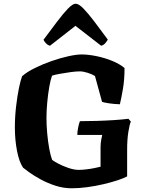

<svg xmlns="http://www.w3.org/2000/svg" viewBox="-20 -1013 803 1033"><path d="M366 0Q321 0 278 -14Q235 -28 198.5 -48Q162 -68 137 -86Q112 -104 104 -111Q83 -142 71.5 -201.5Q60 -261 60 -327Q60 -384 66.5 -440Q73 -496 82 -539.5Q91 -583 99 -603Q125 -626 167.5 -647Q210 -668 257.5 -684.5Q305 -701 348 -710.5Q391 -720 419 -720Q455 -720 499 -711Q543 -702 583.5 -685.5Q624 -669 650 -647Q650 -585 641.5 -535Q633 -485 625 -452Q593 -453 567 -457Q541 -461 529 -465L491 -604Q475 -614 451 -621.5Q427 -629 410 -629Q389 -629 360 -625Q331 -621 303 -616Q275 -611 260 -606Q252 -585 245 -545Q238 -505 234 -460Q230 -415 230 -379Q230 -339 234 -295Q238 -251 245 -213Q252 -175 260 -154Q265 -148 290 -134.5Q315 -121 346.5 -110Q378 -99 404 -99Q419 -99 442 -101.5Q465 -104 487 -108.5Q509 -113 521 -116V-220Q521 -242 524.5 -260.5Q528 -279 530 -287H396Q396 -305 400.5 -327Q405 -349 410 -361Q452 -361 501 -362.5Q550 -364 595.5 -367Q641 -370 671 -374L684 -359Q677 -343 670.5 -303Q664 -263 664 -205V-64Q646 -54 612.5 -43Q579 -32 536.5 -22Q494 -12 449.5 -6Q405 0 366 0ZM249 -767Q237 -770 227.5 -780Q218 -790 214 -799Q253 -851 286 -895Q319 -939 345 -966Q371 -993 387 -993Q404 -993 429.5 -966.5Q455 -940 488.5 -896Q522 -852 560 -800Q557 -794 547.5 -782Q538 -770 524 -767L386 -874Z"/></svg>

Font: Texturina ExtraBold
Style: Regular
Weight: 800
Designer: Guillermo Torres Carreño
Foundry: Omnibus-Type
Version: Version 1.002; ttfautohint (v1.8.3)